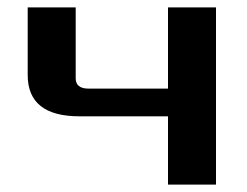

<svg xmlns="http://www.w3.org/2000/svg" viewBox="-20 -500 670 520"><path d="M55 -297V-480H185V-288Q185 -260 220 -260H435V-480H565V0H435V-185H195Q55 -185 55 -297Z"/></svg>

Font: Xolonium
Style: Regular
Weight: 400
Designer: Severin Meyer
Version: Version 4.2